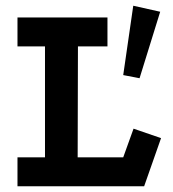

<svg xmlns="http://www.w3.org/2000/svg" viewBox="-20 -650 602 670"><path d="M41 -589H355V-488H252L251 -101H410L446 -201L542 -168L483 0H41V-101H137V-488H41ZM445 -630 539 -609 467 -377 410 -388Z"/></svg>

Font: Podkova
Style: Bold
Weight: 700
Designer: Ilya Yudin
Foundry: Cyreal (www.cyreal.org)
Version: Version 2.102; ttfautohint (v1.8.1.43-b0c9)